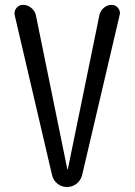

<svg xmlns="http://www.w3.org/2000/svg" viewBox="-20 -750 540 770"><path d="M188.5 -48.8 39.1 -688.5Q35.2 -704.1 45.4 -717.3Q55.7 -730.5 72.3 -730.5Q90.8 -730.5 105.5 -718.3Q120.1 -706.1 124 -688.5L250 -71.3Q250 -70.3 251 -70.3Q252 -70.3 252 -71.3L378.9 -690.4Q382.8 -707 396.5 -718.8Q410.2 -730.5 427.7 -730.5Q443.4 -730.5 453.6 -717.8Q463.9 -705.1 460 -690.4L309.6 -48.8Q304.7 -27.3 287.6 -13.7Q270.5 0 248.5 0Q226.6 0 210 -13.7Q193.4 -27.3 188.5 -48.8Z"/></svg>

Font: Rounded-X Mgen+ 2m regular
Style: Regular
Weight: 400
Designer: [Source Han Sans]
Ryoko NISHIZUKA  (kana & ideographs); Paul D. Hunt (Latin, Greek & Cyrillic); Wenlong ZHANG  (bopomofo
Version: Version 1.059.20150602